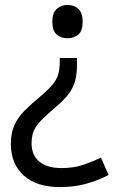

<svg xmlns="http://www.w3.org/2000/svg" viewBox="-20 -566 474 778"><path d="M292 -304Q292 -267 284.5 -239Q277 -211 259 -186.5Q241 -162 208 -134Q170 -102 148 -79.5Q126 -57 117 -36Q108 -15 108 15Q108 63 139.5 89Q171 115 229 115Q279 115 317 102Q355 89 389 73L420 143Q380 164 331.5 178Q283 192 223 192Q128 192 76 145Q24 98 24 17Q24 -28 38.5 -59.5Q53 -91 79.5 -117.5Q106 -144 142 -174Q176 -203 193 -223.5Q210 -244 216 -265Q222 -286 222 -314V-331H292ZM315 -478Q315 -441 297.5 -426Q280 -411 253 -411Q228 -411 210 -426Q192 -441 192 -478Q192 -514 210 -530Q228 -546 253 -546Q280 -546 297.5 -530Q315 -514 315 -478Z"/></svg>

Font: Noto Sans Mayan Numerals
Style: Regular
Weight: 400
Designer: Monotype Design Team
Foundry: Monotype Imaging Inc.
Version: Version 2.001; ttfautohint (v1.8.4.7-5d5b)